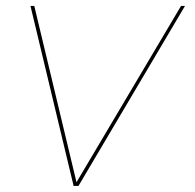

<svg xmlns="http://www.w3.org/2000/svg" viewBox="-20 -610 641 630"><path d="M221.5 0 80 -590.5H92.5L231 -12L574 -590.5H587L237.5 0Z"/></svg>

Font: Anybody ExtraExpanded Thin
Style: Italic
Weight: 100
Width: 8
Italic angle: -10°
Designer: Tyler Finck
Foundry: Etcetera Type Company
Version: Version 1.010; ttfautohint (v1.8.3) -l 8 -r 50 -G 200 -x 14 